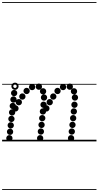

<svg xmlns="http://www.w3.org/2000/svg" viewBox="-25 -1349 940 1832"><path d="M122.6 -284.5Q110 -284.5 101.2 -293.2Q92.5 -301.9 92.5 -314.4Q92.5 -327 101.2 -335.8Q109.9 -344.5 122.4 -344.5Q135 -344.5 143.8 -335.8Q152.5 -327.1 152.5 -314.6Q152.5 -302 143.8 -293.2Q135.1 -284.5 122.6 -284.5ZM154.6 -344Q142 -344 133.2 -352.7Q124.5 -361.4 124.5 -373.9Q124.5 -386.5 133.2 -395.2Q141.9 -404 154.4 -404Q167 -404 175.8 -395.3Q184.5 -386.6 184.5 -374.1Q184.5 -361.5 175.8 -352.8Q167.1 -344 154.6 -344ZM188.6 -398Q176 -398 167.2 -406.7Q158.5 -415.4 158.5 -427.9Q158.5 -440.5 167.2 -449.2Q175.9 -458 188.4 -458Q201 -458 209.8 -449.3Q218.5 -440.6 218.5 -428.1Q218.5 -415.5 209.8 -406.8Q201.1 -398 188.6 -398ZM229.1 -451Q216.5 -451 207.8 -459.7Q199 -468.4 199 -480.9Q199 -493.5 207.7 -502.2Q216.4 -511 228.9 -511Q241.5 -511 250.2 -502.3Q259 -493.6 259 -481.1Q259 -468.5 250.3 -459.8Q241.6 -451 229.1 -451ZM281.6 -488.5Q269 -488.5 260.2 -497.2Q251.5 -505.9 251.5 -518.4Q251.5 -531 260.2 -539.8Q268.9 -548.5 281.4 -548.5Q294 -548.5 302.8 -539.8Q311.5 -531.1 311.5 -518.6Q311.5 -506 302.8 -497.2Q294.1 -488.5 281.6 -488.5ZM346.1 -492Q333.5 -492 324.8 -500.7Q316 -509.4 316 -521.9Q316 -534.5 324.7 -543.2Q333.4 -552 345.9 -552Q358.5 -552 367.2 -543.3Q376 -534.6 376 -522.1Q376 -509.5 367.3 -500.8Q358.6 -492 346.1 -492ZM386.1 -447.5Q373.5 -447.5 364.8 -456.2Q356 -464.9 356 -477.4Q356 -490 364.7 -498.8Q373.4 -507.5 385.9 -507.5Q398.5 -507.5 407.2 -498.8Q416 -490.1 416 -477.6Q416 -465 407.3 -456.2Q398.6 -447.5 386.1 -447.5ZM395.1 -388.5Q382.5 -388.5 373.8 -397.2Q365 -405.9 365 -418.4Q365 -431 373.7 -439.8Q382.4 -448.5 394.9 -448.5Q407.5 -448.5 416.2 -439.8Q425 -431.1 425 -418.6Q425 -406 416.3 -397.2Q407.6 -388.5 395.1 -388.5ZM390.6 -319.5Q378 -319.5 369.2 -328.2Q360.5 -336.9 360.5 -349.4Q360.5 -362 369.2 -370.8Q377.9 -379.5 390.4 -379.5Q403 -379.5 411.8 -370.8Q420.5 -362.1 420.5 -349.6Q420.5 -337 411.8 -328.2Q403.1 -319.5 390.6 -319.5ZM384.6 -255.5Q372 -255.5 363.2 -264.2Q354.5 -272.9 354.5 -285.4Q354.5 -298 363.2 -306.8Q371.9 -315.5 384.4 -315.5Q397 -315.5 405.8 -306.8Q414.5 -298.1 414.5 -285.6Q414.5 -273 405.8 -264.2Q397.1 -255.5 384.6 -255.5ZM378.1 -191.5Q365.5 -191.5 356.8 -200.2Q348 -208.9 348 -221.4Q348 -234 356.7 -242.8Q365.4 -251.5 377.9 -251.5Q390.5 -251.5 399.2 -242.8Q408 -234.1 408 -221.6Q408 -209 399.3 -200.2Q390.6 -191.5 378.1 -191.5ZM371.6 -127.5Q359 -127.5 350.2 -136.2Q341.5 -144.9 341.5 -157.4Q341.5 -170 350.2 -178.8Q358.9 -187.5 371.4 -187.5Q384 -187.5 392.8 -178.8Q401.5 -170.1 401.5 -157.6Q401.5 -145 392.8 -136.2Q384.1 -127.5 371.6 -127.5ZM365.1 -64Q352.5 -64 343.8 -72.7Q335 -81.4 335 -93.9Q335 -106.5 343.7 -115.2Q352.4 -124 364.9 -124Q377.5 -124 386.2 -115.3Q395 -106.6 395 -94.1Q395 -81.5 386.3 -72.8Q377.6 -64 365.1 -64ZM358.1 0Q345.5 0 336.8 -8.7Q328 -17.4 328 -29.9Q328 -42.5 336.7 -51.2Q345.4 -60 357.9 -60Q370.5 -60 379.2 -51.3Q388 -42.6 388 -30.1Q388 -17.5 379.3 -8.8Q370.6 0 358.1 0ZM110.1 -431Q97.5 -431 88.8 -439.7Q80 -448.4 80 -460.9Q80 -473.5 88.7 -482.2Q97.4 -491 109.9 -491Q122.5 -491 131.2 -482.3Q140 -473.6 140 -461.1Q140 -448.5 131.3 -439.8Q122.6 -431 110.1 -431ZM103.6 -369.5Q91 -369.5 82.2 -378.2Q73.5 -386.9 73.5 -399.4Q73.5 -412 82.2 -420.8Q90.9 -429.5 103.4 -429.5Q116 -429.5 124.8 -420.8Q133.5 -412.1 133.5 -399.6Q133.5 -387 124.8 -378.2Q116.1 -369.5 103.6 -369.5ZM97.1 -308Q84.5 -308 75.8 -316.7Q67 -325.4 67 -337.9Q67 -350.5 75.7 -359.2Q84.4 -368 96.9 -368Q109.5 -368 118.2 -359.3Q127 -350.6 127 -338.1Q127 -325.5 118.3 -316.8Q109.6 -308 97.1 -308ZM90.6 -246.5Q78 -246.5 69.2 -255.2Q60.5 -263.9 60.5 -276.4Q60.5 -289 69.2 -297.8Q77.9 -306.5 90.4 -306.5Q103 -306.5 111.8 -297.8Q120.5 -289.1 120.5 -276.6Q120.5 -264 111.8 -255.2Q103.1 -246.5 90.6 -246.5ZM84.1 -184.5Q71.5 -184.5 62.8 -193.2Q54 -201.9 54 -214.4Q54 -227 62.7 -235.8Q71.4 -244.5 83.9 -244.5Q96.5 -244.5 105.2 -235.8Q114 -227.1 114 -214.6Q114 -202 105.3 -193.2Q96.6 -184.5 84.1 -184.5ZM77.6 -123Q65 -123 56.2 -131.7Q47.5 -140.4 47.5 -152.9Q47.5 -165.5 56.2 -174.2Q64.9 -183 77.4 -183Q90 -183 98.8 -174.3Q107.5 -165.6 107.5 -153.1Q107.5 -140.5 98.8 -131.8Q90.1 -123 77.6 -123ZM71.1 -61.5Q58.5 -61.5 49.8 -70.2Q41 -78.9 41 -91.4Q41 -104 49.7 -112.8Q58.4 -121.5 70.9 -121.5Q83.5 -121.5 92.2 -112.8Q101 -104.1 101 -91.6Q101 -79 92.3 -70.2Q83.6 -61.5 71.1 -61.5ZM64.6 0Q52 0 43.2 -8.7Q34.5 -17.4 34.5 -29.9Q34.5 -42.5 43.2 -51.2Q51.9 -60 64.4 -60Q77 -60 85.8 -51.3Q94.5 -42.6 94.5 -30.1Q94.5 -17.5 85.8 -8.8Q77.1 0 64.6 0ZM118.2 -491.5Q104 -491.5 93.8 -501.7Q83.5 -511.8 83.5 -526.2Q83.5 -540.5 93.7 -550.5Q103.8 -560.5 118.2 -560.5Q132.5 -560.5 142.5 -550.4Q152.5 -540.4 152.5 -526.2Q152.5 -512 142.4 -501.8Q132.4 -491.5 118.2 -491.5ZM118.2 -509.5Q125 -509.5 129.8 -514.4Q134.5 -519.3 134.5 -526Q134.5 -533 129.7 -537.8Q124.9 -542.5 118 -542.5Q111.5 -542.5 106.5 -537.8Q101.5 -533 101.5 -526Q101.5 -519.3 106.5 -514.4Q111.5 -509.5 118.2 -509.5ZM417.6 -284.5Q405 -284.5 396.2 -293.2Q387.5 -301.9 387.5 -314.4Q387.5 -327 396.2 -335.8Q404.9 -344.5 417.4 -344.5Q430 -344.5 438.8 -335.8Q447.5 -327.1 447.5 -314.6Q447.5 -302 438.8 -293.2Q430.1 -284.5 417.6 -284.5ZM449.6 -344Q437 -344 428.2 -352.7Q419.5 -361.4 419.5 -373.9Q419.5 -386.5 428.2 -395.2Q436.9 -404 449.4 -404Q462 -404 470.8 -395.3Q479.5 -386.6 479.5 -374.1Q479.5 -361.5 470.8 -352.8Q462.1 -344 449.6 -344ZM483.6 -398Q471 -398 462.2 -406.7Q453.5 -415.4 453.5 -427.9Q453.5 -440.5 462.2 -449.2Q470.9 -458 483.4 -458Q496 -458 504.8 -449.3Q513.5 -440.6 513.5 -428.1Q513.5 -415.5 504.8 -406.8Q496.1 -398 483.6 -398ZM524.1 -451Q511.5 -451 502.8 -459.7Q494 -468.4 494 -480.9Q494 -493.5 502.7 -502.2Q511.4 -511 523.9 -511Q536.5 -511 545.2 -502.3Q554 -493.6 554 -481.1Q554 -468.5 545.3 -459.8Q536.6 -451 524.1 -451ZM576.6 -488.5Q564 -488.5 555.2 -497.2Q546.5 -505.9 546.5 -518.4Q546.5 -531 555.2 -539.8Q563.9 -548.5 576.4 -548.5Q589 -548.5 597.8 -539.8Q606.5 -531.1 606.5 -518.6Q606.5 -506 597.8 -497.2Q589.1 -488.5 576.6 -488.5ZM641.1 -492Q628.5 -492 619.8 -500.7Q611 -509.4 611 -521.9Q611 -534.5 619.7 -543.2Q628.4 -552 640.9 -552Q653.5 -552 662.2 -543.3Q671 -534.6 671 -522.1Q671 -509.5 662.3 -500.8Q653.6 -492 641.1 -492ZM681.1 -447.5Q668.5 -447.5 659.8 -456.2Q651 -464.9 651 -477.4Q651 -490 659.7 -498.8Q668.4 -507.5 680.9 -507.5Q693.5 -507.5 702.2 -498.8Q711 -490.1 711 -477.6Q711 -465 702.3 -456.2Q693.6 -447.5 681.1 -447.5ZM690.1 -388.5Q677.5 -388.5 668.8 -397.2Q660 -405.9 660 -418.4Q660 -431 668.7 -439.8Q677.4 -448.5 689.9 -448.5Q702.5 -448.5 711.2 -439.8Q720 -431.1 720 -418.6Q720 -406 711.3 -397.2Q702.6 -388.5 690.1 -388.5ZM685.6 -319.5Q673 -319.5 664.2 -328.2Q655.5 -336.9 655.5 -349.4Q655.5 -362 664.2 -370.8Q672.9 -379.5 685.4 -379.5Q698 -379.5 706.8 -370.8Q715.5 -362.1 715.5 -349.6Q715.5 -337 706.8 -328.2Q698.1 -319.5 685.6 -319.5ZM679.6 -255.5Q667 -255.5 658.2 -264.2Q649.5 -272.9 649.5 -285.4Q649.5 -298 658.2 -306.8Q666.9 -315.5 679.4 -315.5Q692 -315.5 700.8 -306.8Q709.5 -298.1 709.5 -285.6Q709.5 -273 700.8 -264.2Q692.1 -255.5 679.6 -255.5ZM673.1 -191.5Q660.5 -191.5 651.8 -200.2Q643 -208.9 643 -221.4Q643 -234 651.7 -242.8Q660.4 -251.5 672.9 -251.5Q685.5 -251.5 694.2 -242.8Q703 -234.1 703 -221.6Q703 -209 694.3 -200.2Q685.6 -191.5 673.1 -191.5ZM666.6 -127.5Q654 -127.5 645.2 -136.2Q636.5 -144.9 636.5 -157.4Q636.5 -170 645.2 -178.8Q653.9 -187.5 666.4 -187.5Q679 -187.5 687.8 -178.8Q696.5 -170.1 696.5 -157.6Q696.5 -145 687.8 -136.2Q679.1 -127.5 666.6 -127.5ZM660.1 -64Q647.5 -64 638.8 -72.7Q630 -81.4 630 -93.9Q630 -106.5 638.7 -115.2Q647.4 -124 659.9 -124Q672.5 -124 681.2 -115.3Q690 -106.6 690 -94.1Q690 -81.5 681.3 -72.8Q672.6 -64 660.1 -64ZM653.1 0Q640.5 0 631.8 -8.7Q623 -17.4 623 -29.9Q623 -42.5 631.7 -51.2Q640.4 -60 652.9 -60Q665.5 -60 674.2 -51.3Q683 -42.6 683 -30.1Q683 -17.5 674.3 -8.8Q665.6 0 653.1 0ZM-5 455H895.5V463H-5ZM-5 -16H895.5V0H-5ZM-5 -549H895.5V-541H-5ZM-5 -1329H895.5V-1321H-5Z"/></svg>

Font: Edu SA Dotted Guide
Style: Regular
Weight: 400
Designer: Tina and Corey Anderson, Eben Sorkin, Mirko Velimirovic
Foundry: Google for Education
Version: Version 2.000